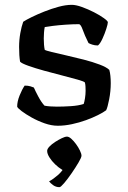

<svg xmlns="http://www.w3.org/2000/svg" viewBox="-20 -520 530 794"><path d="M219 0Q193 0 164.5 -10Q136 -20 111 -34Q86 -48 69.5 -60.5Q53 -73 51 -79Q51 -100 61 -125Q71 -150 82 -166Q96 -166 106 -163Q116 -160 120 -158Q126 -144 138.5 -120.5Q151 -97 164 -83Q174 -81 187.5 -80Q201 -79 215 -79Q242 -79 273 -81Q304 -83 326 -90Q329 -98 331.5 -114Q334 -130 334 -145Q334 -153 333.5 -162.5Q333 -172 331 -179Q328 -183 302 -190.5Q276 -198 238.5 -207.5Q201 -217 163 -227.5Q125 -238 97 -248Q69 -258 63 -265Q61 -277 60 -292Q59 -307 59 -326Q59 -355 64 -383Q69 -411 76 -430Q88 -438 111.5 -449.5Q135 -461 164 -472.5Q193 -484 222.5 -492Q252 -500 277 -500Q294 -500 319 -491Q344 -482 368.5 -469.5Q393 -457 409.5 -445Q426 -433 426 -428Q426 -421 419.5 -400.5Q413 -380 403.5 -359.5Q394 -339 385 -332Q372 -332 361.5 -335.5Q351 -339 346 -342Q330 -374 322 -397Q314 -420 306 -420Q282 -420 252.5 -418Q223 -416 199 -413Q175 -410 165 -408Q163 -399 162 -385.5Q161 -372 161 -361Q161 -347 162 -335Q163 -323 165 -314Q169 -311 193.5 -305Q218 -299 253.5 -291Q289 -283 326 -273.5Q363 -264 392 -253Q421 -242 432 -231Q435 -221 436.5 -206.5Q438 -192 438 -176Q438 -143 431.5 -109.5Q425 -76 419 -64Q407 -55 385 -44Q363 -33 335.5 -23Q308 -13 277.5 -6.5Q247 0 219 0ZM226 254Q211 254 199.5 245.5Q188 237 183 230Q200 221 219.5 204Q239 187 248 167L262 191Q252 191 237 182Q222 173 208 159.5Q194 146 184.5 131Q175 116 175 104Q175 96 184.5 86Q194 76 208 67Q222 58 235.5 51.5Q249 45 257 45Q265 45 275 54Q285 63 294.5 76Q304 89 310.5 102.5Q317 116 317 124Q317 131 305 151.5Q293 172 276.5 196Q260 220 245.5 237Q231 254 226 254Z"/></svg>

Font: Texturina 12pt Medium
Style: Regular
Weight: 500
Designer: Guillermo Torres Carreño
Foundry: Omnibus-Type
Version: Version 1.002